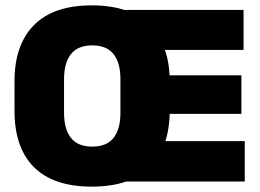

<svg xmlns="http://www.w3.org/2000/svg" viewBox="-20 -676 970 715"><path d="M321.5 19Q179.5 19 106.8 -53.2Q34 -125.5 34 -263.5V-373.5Q34 -509.5 106.8 -582.8Q179.5 -656 321.5 -656Q466.5 -656 539.2 -580.8Q612 -505.5 612 -373.5V-263.5Q612 -129.5 539.2 -55.2Q466.5 19 321.5 19ZM323.5 -130Q377 -130 402.8 -162.5Q428.5 -195 428.5 -256V-381Q428.5 -442 402.8 -474.5Q377 -507 323.5 -507Q270 -507 244.2 -474.5Q218.5 -442 218.5 -381V-256Q218.5 -195 244.2 -162.5Q270 -130 323.5 -130ZM421 0V-150.5H891.5V0ZM532.5 -252V-395.5H879V-252ZM421 -490V-639H887V-490Z"/></svg>

Font: Anek Gurmukhi Medium ExtraBold
Style: Regular
Weight: 800
Version: Version 1.003